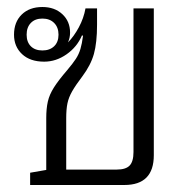

<svg xmlns="http://www.w3.org/2000/svg" viewBox="-20 -528 544 548"><path d="M66 0V-35L112 -43V-191Q112 -218 116.5 -238Q121 -258 134 -278.5Q147 -299 172 -328Q188 -347 196.5 -360Q205 -373 209.5 -388Q214 -403 217 -426L214 -427Q200 -394 170 -373Q140 -352 106 -352Q66 -352 43 -373.5Q20 -395 20 -429Q20 -465 42 -486.5Q64 -508 101 -508Q136 -508 158 -487.5Q180 -467 180 -435Q180 -420 174 -407Q191 -424 205 -450Q219 -476 224 -504H257V-458Q257 -406 248 -374Q239 -342 215 -310Q196 -285 186 -267.5Q176 -250 172.5 -233Q169 -216 169 -191V-44H313Q339 -44 350 -55.5Q361 -67 361 -94V-504H419V-85Q419 0 335 0ZM101 -384Q122 -384 134.5 -396Q147 -408 147 -429Q147 -450 134.5 -462.5Q122 -475 101 -475Q80 -475 68 -462.5Q56 -450 56 -429Q56 -408 68 -396Q80 -384 101 -384Z"/></svg>

Font: Noto Sans Thai Looped UI Light
Style: Regular
Weight: 300
Designer: Cadson Demak Team
Foundry: Cadson Demak Co., Ltd.
Version: Version 1.000